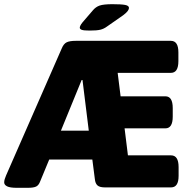

<svg xmlns="http://www.w3.org/2000/svg" viewBox="-27 -895 912 917"><path d="M53 2Q21 2 7 -5Q-7 -12 -7 -24Q-7 -31 -4.5 -39.5Q-2 -48 2 -57L268 -664Q277 -686 291.5 -693Q306 -700 335 -700H789Q825 -700 825 -645V-603Q825 -547 789 -547H535L549 -435H763Q798 -435 798 -379V-338Q798 -282 763 -282H568L584 -153H790Q826 -153 826 -97V-55Q826 0 790 0H474Q449 0 438.5 -9.5Q428 -19 426 -40L414 -133H208L165 -29Q158 -10 145.5 -4Q133 2 106 2ZM363 -513 264 -271H397L367 -513ZM401 -749Q373 -749 363.5 -752.5Q354 -756 354 -763Q354 -766 356.5 -772Q359 -778 367 -788L416 -845Q430 -862 449 -868.5Q468 -875 510 -875Q552 -875 570.5 -871.5Q589 -868 589 -857Q589 -851 583 -842.5Q577 -834 561 -822L485 -769Q469 -757 452 -753Q435 -749 401 -749Z"/></svg>

Font: Asap ExtraBold
Style: Regular
Weight: 800
Designer: Pablo Cosgaya
Foundry: Omnibus-Type
Version: Version 3.001; ttfautohint (v1.8.4.7-5d5b)